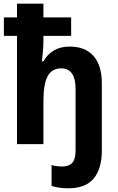

<svg xmlns="http://www.w3.org/2000/svg" viewBox="-20 -780 639 1039"><path d="M347 239Q325 239 300.5 235.5Q276 232 259 226V113Q271 117 287 119Q303 121 316 121Q353 121 371 101Q389 81 389 33V-298Q389 -410 311 -410Q261 -410 238 -368Q215 -326 215 -231V0H72V-586H1V-686H72V-760H215V-686H365V-586H215V-563Q215 -531 212 -499.5Q209 -468 207 -448H215Q236 -486 271.5 -507Q307 -528 357 -528Q441 -528 486 -477Q531 -426 531 -330V36Q531 132 487.5 185.5Q444 239 347 239Z"/></svg>

Font: Noto Sans SemiCondensed
Style: Bold
Weight: 700
Width: 4
Designer: Monotype Design Team
Foundry: Monotype Imaging Inc.
Version: Version 2.013; ttfautohint (v1.8.4.7-5d5b)